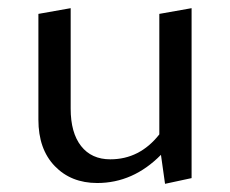

<svg xmlns="http://www.w3.org/2000/svg" viewBox="-20 -443 564 470"><path d="M370 -409 449 -423V-7L384 7L374 -64Q306 5 218 5Q154 5 114 -36.5Q74 -78 74 -150V-409L153 -423V-177Q153 -118 178.5 -85.5Q204 -53 250 -53Q322 -53 370 -114Z"/></svg>

Font: EauTestInfant Medium
Style: Regular
Weight: 500
Designer: Christian Thalmann (Catharsis Fonts)
Version: Version 0.001;PS 000.001;hotconv 1.0.88;makeotf.lib2.5.64775